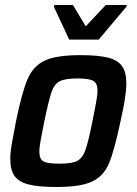

<svg xmlns="http://www.w3.org/2000/svg" viewBox="-20 -738 545 766"><path d="M21 -104Q21 -129 26.5 -161Q32 -193 44 -255Q68 -372 90.5 -423.5Q113 -475 159 -496.5Q205 -518 301 -518Q372 -518 411 -508Q450 -498 467 -474Q484 -450 484 -406Q484 -355 461 -255Q436 -136 414.5 -85.5Q393 -35 347 -13.5Q301 8 205 8Q134 8 94.5 -2Q55 -12 38 -36Q21 -60 21 -104ZM349 -255Q357 -295 363 -327Q369 -359 369 -376Q369 -406 352 -415.5Q335 -425 289 -425Q240 -425 218.5 -414Q197 -403 186 -372Q175 -341 157 -255Q149 -215 143 -183Q137 -151 137 -133Q137 -103 153.5 -94Q170 -85 217 -85Q267 -85 288 -96Q309 -107 320.5 -138.5Q332 -170 349 -255ZM256 -580 195 -711 197 -718H271L322 -633L402 -718H486L484 -711L374 -580Z"/></svg>

Font: Saira Semi Condensed Medium
Style: Italic
Weight: 500
Width: 4
Italic angle: -12°
Designer: Hector Gatti with collaboration of the Omnibus-Type team
Foundry: Omnibus-Type
Version: Version 1.001; ttfautohint (v1.8)